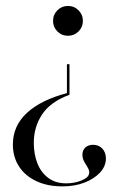

<svg xmlns="http://www.w3.org/2000/svg" viewBox="-20 -447 405 659"><path d="M194.4 192.7Q142.7 192.7 104.4 174.6Q66.1 156.5 45.2 124.2Q24.2 91.9 24.2 49.2Q24.2 -15.3 72.6 -59.7Q121 -104 209.7 -127.4V-226.6H218.5V-121.8Q153.2 -97.6 124.6 -54.4Q96 -11.3 96 43.5Q96 81.5 108.1 112.9Q120.2 144.4 145.2 163.3Q170.2 182.3 207.3 182.3Q236.3 182.3 261.3 171.8Q286.3 161.3 286.3 145.2Q286.3 136.3 280.6 127.4Q275 118.5 269 107.7Q262.9 96.8 262.9 83.9Q262.9 68.5 273 59.3Q283.1 50 299.2 50Q319.4 50 331.5 63.3Q343.5 76.6 343.5 96.8Q343.5 123.4 323.4 145.2Q303.2 166.9 269.8 179.8Q236.3 192.7 194.4 192.7ZM212.9 -324.2Q191.9 -324.2 177 -339.1Q162.1 -354 162.1 -375Q162.1 -396.8 177 -411.7Q191.9 -426.6 212.9 -426.6Q234.7 -426.6 249.6 -411.7Q264.5 -396.8 264.5 -375Q264.5 -354 249.6 -339.1Q234.7 -324.2 212.9 -324.2Z"/></svg>

Font: Playfair 144pt SemiCondensed Light
Style: Regular
Weight: 300
Width: 4
Designer: Claus Eggers Sørensen
Foundry: Claus Eggers Sørensen
Version: Version 2.203